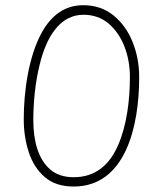

<svg xmlns="http://www.w3.org/2000/svg" viewBox="-20 -695 612 726"><path d="M69.8 -244.1C69.8 -199.2 76.2 -157.7 88.9 -119.1C101.6 -80.6 121.6 -49.3 149.4 -25.4C177.2 -1.5 213.4 10.3 258.8 10.3C453.1 10.3 506.3 -214.4 506.3 -403.3C506.3 -450.7 498 -494.6 481.4 -536.1C464.8 -577.6 440.9 -610.8 409.2 -636.7C377.4 -662.6 339.4 -675.3 294.4 -675.3C223.6 -675.3 173.3 -635.3 138.7 -573.2C87.4 -481 69.8 -347.2 69.8 -244.1ZM106 -240.2C106 -306.6 112.8 -382.3 130.4 -452.1C155.8 -556.2 207 -639.2 295.4 -639.2C332 -639.2 363.8 -628.4 390.1 -606.4C442.4 -562.5 471.2 -486.8 471.2 -404.3C471.2 -314.5 459 -221.2 427.2 -147.5C395.5 -73.2 342.3 -24.9 258.8 -24.9C222.2 -24.9 192.4 -34.7 169.9 -54.2C125 -92.8 106 -160.6 106 -240.2Z"/></svg>

Font: Mikhak ExtraLight
Style: Regular
Weight: 200
Designer: Amin Abedi
Version: Version 3.2